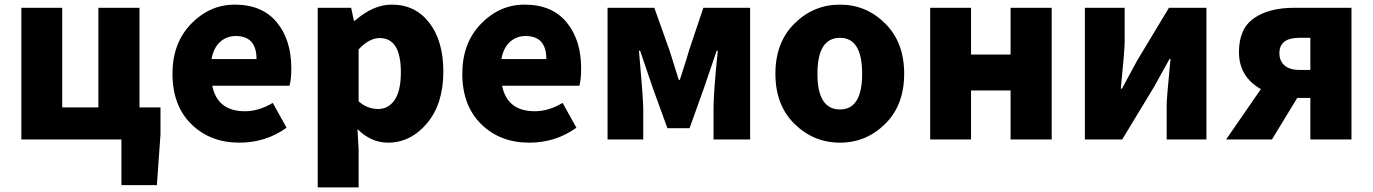

<svg xmlns="http://www.w3.org/2000/svg" viewBox="-20 -603 5934 830"><path d="M583 -138.7H673.8V-22.5L658.2 197.3H504.9V0H72.3V-569.3H249V-138.7H405.3V-569.3H583Z M1014.6 13.7Q888.7 13.7 807.1 -66.4Q725.6 -146.5 725.6 -284.2Q725.6 -417 806.2 -500Q886.7 -583 995.1 -583Q1113.3 -583 1176.3 -506.8Q1239.3 -430.7 1239.3 -307.6Q1239.3 -257.8 1231.4 -232.4H897.5Q919.9 -122.1 1039.1 -122.1Q1098.6 -122.1 1159.2 -158.2L1218.8 -50.8Q1128.9 13.7 1014.6 13.7ZM894.5 -347.7H1088.9Q1088.9 -447.3 999 -447.3Q960 -447.3 931.6 -421.9Q903.3 -396.5 894.5 -347.7Z M1353.5 207V-569.3H1498L1509.8 -513.7H1514.6Q1592.8 -583 1673.8 -583Q1775.4 -583 1835.9 -504.4Q1896.5 -425.8 1896.5 -293.9Q1896.5 -153.3 1825.7 -69.8Q1754.9 13.7 1657.2 13.7Q1584 13.7 1525.4 -44.9L1530.3 43.9V207ZM1615.2 -131.8Q1659.2 -131.8 1686 -170.9Q1712.9 -210 1712.9 -291Q1712.9 -438.5 1621.1 -438.5Q1576.2 -438.5 1530.3 -389.6V-165Q1567.4 -131.8 1615.2 -131.8Z M2267.6 13.7Q2141.6 13.7 2060.1 -66.4Q1978.5 -146.5 1978.5 -284.2Q1978.5 -417 2059.1 -500Q2139.6 -583 2248 -583Q2366.2 -583 2429.2 -506.8Q2492.2 -430.7 2492.2 -307.6Q2492.2 -257.8 2484.4 -232.4H2150.4Q2172.9 -122.1 2292 -122.1Q2351.6 -122.1 2412.1 -158.2L2471.7 -50.8Q2381.8 13.7 2267.6 13.7ZM2147.5 -347.7H2341.8Q2341.8 -447.3 2252 -447.3Q2212.9 -447.3 2184.6 -421.9Q2156.2 -396.5 2147.5 -347.7Z M2606.4 0V-569.3H2808.6L2875 -382.8Q2881.8 -360.4 2895 -319.3Q2908.2 -278.3 2914.1 -257.8H2918.9Q2923.8 -274.4 2937.5 -315.9Q2951.2 -357.4 2958 -382.8L3020.5 -569.3H3222.7V0H3064.5V-131.8Q3064.5 -206.1 3083 -383.8H3078.1Q3069.3 -356.4 3049.3 -299.3Q3029.3 -242.2 3022.5 -220.7L2960.9 -48.8H2865.2L2802.7 -220.7Q2794.9 -245.1 2774.9 -302.2Q2754.9 -359.4 2747.1 -383.8H2742.2Q2760.7 -176.8 2760.7 -131.8V0Z M3611.3 13.7Q3497.1 13.7 3414.6 -67.4Q3332 -148.4 3332 -284.2Q3332 -419.9 3414.6 -501.5Q3497.1 -583 3611.3 -583Q3724.6 -583 3806.6 -501.5Q3888.7 -419.9 3888.7 -284.2Q3888.7 -148.4 3806.6 -67.4Q3724.6 13.7 3611.3 13.7ZM3611.3 -129.9Q3707 -129.9 3707 -284.2Q3707 -439.5 3611.3 -439.5Q3513.7 -439.5 3513.7 -284.2Q3513.7 -129.9 3611.3 -129.9Z M4001 0V-569.3H4177.7V-367.2H4348.6V-569.3H4526.4V0H4348.6V-211.9H4177.7V0Z M4669.9 0V-569.3H4841.8V-420.9Q4841.8 -387.7 4825.2 -219.7H4830.1Q4837.9 -235.4 4861.8 -278.3Q4885.7 -321.3 4894.5 -338.9L5033.2 -569.3H5195.3V0H5023.4V-148.4Q5023.4 -177.7 5040 -348.6H5036.1Q5026.4 -331.1 5002.4 -288.1Q4978.5 -245.1 4970.7 -230.5L4831.1 0Z M5644.5 -300.8V-439.5H5596.7Q5510.7 -439.5 5510.7 -373Q5510.7 -339.8 5532.7 -320.3Q5554.7 -300.8 5596.7 -300.8ZM5574.2 -569.3H5822.3V0H5644.5V-179.7H5587.9L5478.5 0H5280.3L5430.7 -217.8Q5335.9 -271.5 5335.9 -377.9Q5335.9 -479.5 5400.9 -524.4Q5465.8 -569.3 5574.2 -569.3Z"/></svg>

Font: Gen Shin Gothic Heavy
Style: Bold
Weight: 900
Designer: [Source Han Sans]
Ryoko NISHIZUKA  (kana & ideographs); Paul D. Hunt (Latin, Greek & Cyrillic); Wenlong ZHANG  (bopomofo
Version: Version 1.002.20150607